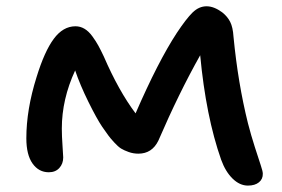

<svg xmlns="http://www.w3.org/2000/svg" viewBox="-20 -533 888 605"><path d="M133.8 9.8Q102.1 9.8 82.5 -17.8Q63 -45.4 63 -97.2Q63 -188 95.2 -290Q120.1 -371.1 149.4 -410.6Q178.7 -450.2 217.8 -450.2Q232.9 -450.2 246.1 -442.4Q259.3 -434.6 270.8 -418.9Q282.2 -403.3 289.8 -389.4Q297.4 -375.5 307.1 -355Q354 -246.6 407.2 -175.8Q478 -338.9 537.1 -429.2Q566.9 -474.1 586.9 -493.7Q606.9 -513.2 630.9 -513.2Q654.3 -513.2 680.2 -494.1Q696.8 -481 705.3 -464.1Q713.9 -447.3 715.8 -417Q730 -270.5 761.2 -145Q771 -106.9 783 -69.6Q794.9 -32.2 801.5 -12.7Q808.1 6.8 808.1 14.2Q808.6 31.2 795.9 41.5Q783.2 51.8 761.2 51.8Q735.4 51.8 712.9 29.8Q690.4 7.8 676.8 -29.8Q628.9 -166 610.8 -358.9Q543.5 -239.3 479 -89.8Q459 -48.8 416 -48.8Q399.9 -48.8 385.5 -54Q371.1 -59.1 361.6 -64.9Q352.1 -70.8 339.6 -84.5Q327.1 -98.1 321 -106.7Q314.9 -115.2 301.8 -133.8Q284.7 -159.2 258.5 -212.2Q232.4 -265.1 216.8 -311Q174.8 -220.2 174.8 -127.9Q174.8 -104.5 177 -73.5Q179.2 -42.5 179.2 -37.1Q179.2 -17.1 167 -3.7Q154.8 9.8 133.8 9.8Z"/></svg>

Font: Shantell Sans Irregular Bouncy
Style: Regular
Weight: 500
Designer: Stephen Nixon, Anya Danilova, Shantell Martin
Foundry: Arrow Type
Version: Version 1.006;[9816181b4]